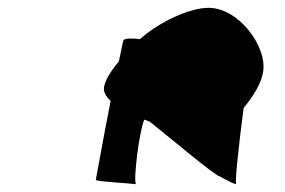

<svg xmlns="http://www.w3.org/2000/svg" viewBox="-20 -717 729 491"><path d="M246 -494C244 -482 251 -470 263 -459C244 -364 226 -260 225 -257C223 -253 314 -248 328 -246C320 -251 336 -383 349 -411L363 -406C404 -373 530 -268 541 -266C533 -272 571 -248 584 -246C580 -249 591 -349 603 -441C628 -471 649 -505 653 -534C663 -598 591 -697 513 -697C465 -697 387 -661 338 -617C320 -619 299 -620 296 -614C294 -612 291 -591 284 -560C263 -535 249 -512 246 -494Z"/></svg>

Font: Ampere
Style: SCSuExtIta
Weight: 400
Version: Version 1